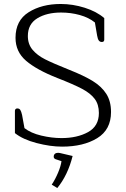

<svg xmlns="http://www.w3.org/2000/svg" viewBox="-20 -726 633 965"><path d="M55 -57V-169Q55 -174 58 -177.5Q61 -181 67 -181Q77 -181 82 -173.5Q87 -166 91 -148L103 -82Q135 -57 187.5 -44.5Q240 -32 289 -32Q368 -32 422.5 -62Q477 -92 477 -158Q477 -201 456 -229Q435 -257 392.5 -279.5Q350 -302 268 -334Q164 -375 111 -420.5Q58 -466 58 -536Q58 -623 124 -664.5Q190 -706 285 -706Q346 -706 406 -687Q466 -668 504 -635V-527Q504 -515 492 -515Q482 -515 476.5 -522.5Q471 -530 468 -548L457 -613Q426 -638 381 -650.5Q336 -663 287 -663Q215 -663 167.5 -634Q120 -605 120 -545Q120 -504 143.5 -476Q167 -448 206.5 -428Q246 -408 326 -376Q402 -346 446.5 -318.5Q491 -291 514.5 -254Q538 -217 538 -163Q538 -74 468.5 -31.5Q399 11 292 11Q233 11 164 -7Q95 -25 55 -57ZM240 202Q258 175 272 141.5Q286 108 289 84L259 74Q250 70 250 62Q250 52 256 47Q262 42 272 42Q278 42 281 43L345 58Q321 154 268 219Z"/></svg>

Font: Maitree Light
Style: Regular
Weight: 300
Designer: CadsonDemak Team
Foundry: CadsonDemak
Version: Version 1.001